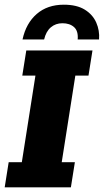

<svg xmlns="http://www.w3.org/2000/svg" viewBox="-20 -798 442 818"><path d="M0 0 17 -107H73L131 -476H75L92 -583H374L357 -476H301L243 -107H299L282 0ZM76 -630Q91 -699 136.5 -738.5Q182 -778 252 -778Q307 -778 341 -757Q375 -736 390 -702Q405 -668 402 -630H311Q314 -666 295.5 -682.5Q277 -699 246 -699Q217 -699 196.5 -681.5Q176 -664 168 -630Z"/></svg>

Font: Rokkitt SemiBold ExtraBold
Style: Italic
Weight: 800
Italic angle: -9°
Version: Version 3.103